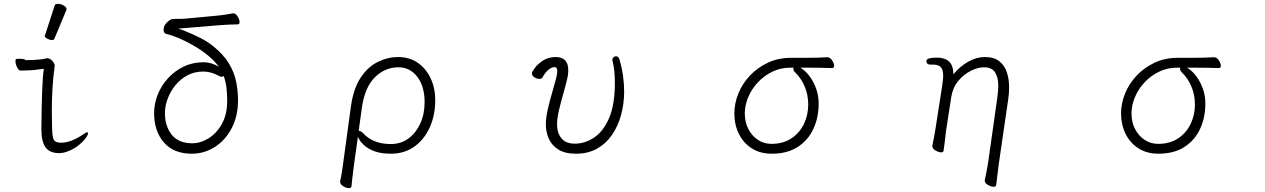

<svg xmlns="http://www.w3.org/2000/svg" viewBox="-20 -779 6540 993"><path d="M212 -594Q263 -750 263 -751Q265 -759 280 -759Q295 -759 309.5 -750.5Q324 -742 324 -732Q324 -730 324 -729L261 -578Q259 -572 248 -572Q237 -572 224.5 -579Q212 -586 212 -590Q212 -592 212 -594ZM287 13Q237 13 215.5 -17Q194 -47 194 -110Q196 -356 206 -416L207 -423Q189 -421 188 -421Q150 -415 124.5 -415Q99 -415 86 -414Q77 -414 68.5 -431Q60 -448 60 -461Q60 -474 64 -474Q102 -478 113 -468Q184 -468 225 -478Q241 -478 257 -456Q263 -448 263 -439Q263 -437 262 -431Q248 -331 248 -199Q248 -155 249.5 -111Q251 -67 259.5 -54Q268 -41 297 -41Q346 -41 409 -83Q425 -95 432 -95Q435 -95 435 -88Q435 -81 423 -64.5Q411 -48 389.5 -30Q368 -12 339 0.5Q310 13 287 13Z M1187 -710Q1199 -710 1209 -694Q1219 -678 1219 -665Q1219 -653 1209 -653Q1190 -653 1160.5 -651.5Q1131 -650 1106 -648L902 -631Q919 -626 950.5 -613Q982 -600 1018.5 -581.5Q1055 -563 1084 -539Q1136 -497 1163.5 -451.5Q1191 -406 1201 -358Q1211 -310 1211 -261Q1211 -178 1178 -115.5Q1145 -53 1090.5 -18.5Q1036 16 972 16Q878 16 827.5 -42.5Q777 -101 777 -194Q777 -242 795.5 -289Q814 -336 848.5 -374Q883 -412 929.5 -434.5Q976 -457 1033 -457Q1075 -457 1112 -433Q1091 -463 1057 -491Q1023 -519 983.5 -542Q944 -565 906.5 -581Q869 -597 842 -603Q826 -606 826 -625Q826 -646 843 -662.5Q860 -679 870 -680Q891 -682 906 -681.5Q921 -681 943 -683L1102 -698Q1125 -700 1146.5 -703.5Q1168 -707 1185 -710ZM1137 -386Q1133 -382 1126 -382Q1121 -382 1115 -385Q1073 -409 1031 -409Q986 -409 949.5 -389.5Q913 -370 887 -338Q861 -306 847 -268Q833 -230 833 -194Q833 -126 868.5 -82Q904 -38 974 -38Q1017 -38 1058.5 -63.5Q1100 -89 1127.5 -138Q1155 -187 1155 -257Q1155 -291 1151.5 -323Q1148 -355 1137 -386Z M1739 158Q1744 138 1748 112.5Q1752 87 1754 71L1795 -229Q1808 -321 1845 -377Q1882 -433 1933.5 -458.5Q1985 -484 2039 -484Q2098 -484 2141 -454Q2184 -424 2207.5 -373.5Q2231 -323 2231 -260Q2231 -183 2202.5 -120Q2174 -57 2122.5 -20.5Q2071 16 2002 16Q1952 16 1919 4Q1886 -8 1867 -24.5Q1848 -41 1840 -54.5Q1832 -68 1831 -71L1810 79Q1809 88 1806.5 108Q1804 128 1801.5 149Q1799 170 1798 184Q1797 194 1784 194Q1771 194 1755 184Q1739 174 1739 161ZM1837 -102Q1846 -102 1858 -90Q1910 -34 2001 -34Q2053 -34 2092 -62.5Q2131 -91 2153.5 -140Q2176 -189 2176 -250Q2176 -333 2138 -382Q2100 -431 2041 -431Q1971 -431 1918.5 -379Q1866 -327 1851 -218L1835 -102Z M2959 16Q2901 16 2866.5 -6.5Q2832 -29 2817.5 -63.5Q2803 -98 2803 -134Q2803 -170 2813 -213.5Q2823 -257 2835.5 -299.5Q2848 -342 2856 -373Q2862 -397 2862 -411Q2862 -432 2848 -432Q2834 -432 2817 -418.5Q2800 -405 2786 -379Q2782 -371 2769 -371Q2757 -371 2744 -379Q2731 -387 2731 -400Q2731 -407 2746 -427.5Q2761 -448 2788.5 -466Q2816 -484 2854 -484Q2919 -484 2919 -416Q2919 -392 2912 -365Q2903 -328 2891 -286Q2879 -244 2870 -205Q2861 -166 2861 -135Q2861 -92 2883.5 -64Q2906 -36 2953 -36Q3005 -36 3052.5 -67.5Q3100 -99 3130 -168Q3160 -237 3160 -351Q3160 -380 3157.5 -408Q3155 -436 3148 -464Q3148 -466 3147.5 -467Q3147 -468 3147 -469Q3147 -477 3152.5 -482.5Q3158 -488 3165 -488Q3180 -488 3184 -471Q3197 -426 3202.5 -384.5Q3208 -343 3208 -306Q3208 -242 3192 -184Q3176 -126 3145 -81Q3114 -36 3067.5 -10Q3021 16 2959 16Z M4259 -483Q4273 -483 4283.5 -467Q4294 -451 4294 -438Q4294 -427 4283 -427Q4250 -428 4221 -428.5Q4192 -429 4157 -429H4119Q4145 -414 4166.5 -385.5Q4188 -357 4201 -320.5Q4214 -284 4214 -244Q4214 -171 4186.5 -112Q4159 -53 4105 -18.5Q4051 16 3971 16Q3912 16 3868.5 -11.5Q3825 -39 3801.5 -86.5Q3778 -134 3778 -193Q3778 -244 3798.5 -295Q3819 -346 3858 -387.5Q3897 -429 3951 -454.5Q4005 -480 4071 -480H4153Q4207 -480 4258 -483ZM4067 -429Q4017 -429 3974 -408Q3931 -387 3899 -352.5Q3867 -318 3849.5 -276Q3832 -234 3832 -193Q3832 -147 3850.5 -111.5Q3869 -76 3900 -55.5Q3931 -35 3970 -35Q4030 -35 4072.5 -63Q4115 -91 4137.5 -137.5Q4160 -184 4160 -238Q4160 -288 4142 -331Q4124 -374 4092 -405Q4083 -414 4083 -422Q4083 -425 4085 -429Z M5073 152Q5077 135 5081.5 112.5Q5086 90 5090 65L5138 -274Q5140 -290 5141.5 -305Q5143 -320 5143 -334Q5143 -378 5126.5 -404.5Q5110 -431 5069 -431Q5038 -431 5001.5 -413Q4965 -395 4936.5 -361Q4908 -327 4900 -279L4873 -104Q4872 -95 4869.5 -74Q4867 -53 4864.5 -31.5Q4862 -10 4860 1Q4858 9 4848 9Q4835 9 4818.5 -0.5Q4802 -10 4802 -23V-26Q4806 -44 4811 -71Q4816 -98 4818 -112L4852 -330Q4854 -347 4856 -361.5Q4858 -376 4858 -388Q4858 -418 4846 -431.5Q4834 -445 4803 -445H4789Q4781 -445 4776 -450Q4771 -455 4771 -462Q4771 -473 4785.5 -477Q4800 -481 4826 -481Q4865 -481 4887.5 -461.5Q4910 -442 4911 -395Q4945 -436 4987.5 -460Q5030 -484 5073 -484Q5121 -484 5148.5 -462Q5176 -440 5187.5 -404.5Q5199 -369 5199 -328Q5199 -314 5198 -299Q5197 -284 5195 -270L5145 73L5132 179Q5130 187 5119 187Q5106 187 5089.5 177.5Q5073 168 5073 155Z M6259 -483Q6273 -483 6283.5 -467Q6294 -451 6294 -438Q6294 -427 6283 -427Q6250 -428 6221 -428.5Q6192 -429 6157 -429H6119Q6145 -414 6166.5 -385.5Q6188 -357 6201 -320.5Q6214 -284 6214 -244Q6214 -171 6186.5 -112Q6159 -53 6105 -18.5Q6051 16 5971 16Q5912 16 5868.5 -11.5Q5825 -39 5801.5 -86.5Q5778 -134 5778 -193Q5778 -244 5798.5 -295Q5819 -346 5858 -387.5Q5897 -429 5951 -454.5Q6005 -480 6071 -480H6153Q6207 -480 6258 -483ZM6067 -429Q6017 -429 5974 -408Q5931 -387 5899 -352.5Q5867 -318 5849.5 -276Q5832 -234 5832 -193Q5832 -147 5850.5 -111.5Q5869 -76 5900 -55.5Q5931 -35 5970 -35Q6030 -35 6072.5 -63Q6115 -91 6137.5 -137.5Q6160 -184 6160 -238Q6160 -288 6142 -331Q6124 -374 6092 -405Q6083 -414 6083 -422Q6083 -425 6085 -429Z"/></svg>

Font: Moon Stars Kai T HW Light
Style: Regular
Weight: 300
Designer: GuiWonder
Version: Version 1.101